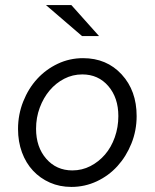

<svg xmlns="http://www.w3.org/2000/svg" viewBox="-20 -726 610 756"><path d="M51 0ZM51 -218Q51 -275 71.5 -326.5Q92 -378 126.5 -415.5Q161 -453 207.5 -475Q254 -497 307 -497Q400 -497 459 -433Q518 -369 518 -269Q518 -212 497.5 -161Q477 -110 442.5 -72Q408 -34 361 -12Q314 10 261 10Q215 10 176.5 -7Q138 -24 110 -54Q82 -84 66.5 -126Q51 -168 51 -218ZM265 -55Q303 -55 336 -72Q369 -89 393.5 -117.5Q418 -146 432 -185.5Q446 -225 446 -269Q446 -341 406.5 -387Q367 -433 304 -433Q266 -433 233 -416Q200 -399 175.5 -370Q151 -341 136.5 -302Q122 -263 122 -219Q122 -147 162 -101Q202 -55 265 -55ZM261 -706 370 -584H303L161 -706Z"/></svg>

Font: Red Hat Text
Style: Italic
Weight: 400
Italic angle: -12°
Designer: Pentagram / MCKL
Foundry: Pentagram / MCKL
Version: Version 1.005; Red Hat Text Italic